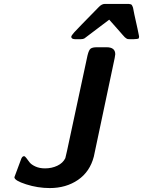

<svg xmlns="http://www.w3.org/2000/svg" viewBox="-20 -934 727 976"><path d="M53.2 -33.2Q53.2 -35.2 85.9 -121.1Q91.8 -140.1 102.1 -140.1Q106.9 -140.1 114 -130.6Q121.1 -121.1 130.1 -109.1Q139.2 -97.2 160.2 -87.6Q181.2 -78.1 209 -78.1Q243.2 -78.1 271.5 -91.6Q299.8 -105 312 -129.9Q314 -133.8 342.8 -270L424.8 -651.9Q431.6 -680.7 441.4 -687.3Q451.2 -693.8 472.2 -693.8H522Q565.9 -693.8 565.9 -658.2Q565.9 -657.2 563 -639.2L457 -138.2Q437 -61 376.5 -19.5Q315.9 22 232.9 22Q171.9 22 112.5 2.9Q53.2 -16.1 53.2 -33.2ZM342.3 -747.1Q342.3 -752.9 357.7 -770Q373 -787.1 480 -896Q481.9 -897.9 483.9 -899.9Q498 -914.1 513.2 -914.1H634.3Q646.5 -913.1 649.7 -908.9Q652.8 -904.8 656.2 -895L663.1 -859.9Q670.9 -824.7 679 -788.3Q687 -752 687 -749Q687 -739.3 683.1 -737.5Q679.2 -735.8 661.1 -734.9H638.2Q633.3 -734.9 630.1 -735.4Q627 -735.8 622.6 -738.5Q618.2 -741.2 614.5 -744.6Q610.8 -748 603.5 -756.6Q596.2 -765.1 588.6 -773.7Q581.1 -782.2 566.2 -799.1Q551.3 -815.9 535.2 -834Q413.1 -741.2 409.2 -738.8Q402.3 -734.9 392.1 -734.9H359.9Q342.3 -735.8 342.3 -747.1Z"/></svg>

Font: CMU Sans Serif
Style: BoldOblique
Weight: 700
Italic angle: -12°
Version: Version 0.7.0